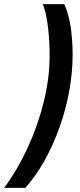

<svg xmlns="http://www.w3.org/2000/svg" viewBox="-97 -747 387 925"><path d="M-77.1 158.2Q-15.1 75.2 34.4 -31Q84 -137.2 113 -252.9Q142.1 -368.7 142.1 -480Q142.1 -543 135 -609.6Q127.9 -676.3 109.9 -727.1H212.9Q235.8 -673.8 244.4 -611.3Q252.9 -548.8 252.9 -482.9Q252.9 -397.5 236.6 -308.1Q220.2 -218.8 189.7 -133.3Q159.2 -47.9 117.4 26.9Q75.7 101.6 24.9 158.2Z"/></svg>

Font: Open Sans Condensed
Style: Bold Italic
Weight: 700
Width: 3
Italic angle: -12°
Designer: Monotype Design Team
Foundry: Monotype Imaging Inc.
Version: Version 3.003; ttfautohint (v1.8.4)